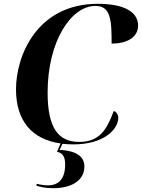

<svg xmlns="http://www.w3.org/2000/svg" viewBox="-20 -748 745 1008"><path d="M261 240C350 240 423 203 423 126C423 78 388 44 293 39L308 7C327 9 346 10 367 10C518 10 601 -64 601 -131C601 -146 589 -163 577 -165C541 -68 503 -3 396 -3C286 -3 230 -76 230 -262C230 -531 353 -717 481 -717C562 -717 566 -642 566 -519C645 -519 705 -551 705 -614C705 -681 639 -728 494 -728C173 -728 64 -454 64 -279C64 -112 149 -16 298 5L279 49C311 55 322 78 322 115C322 190 289 225 232 225C214 225 193 222 173 217L171 227C194 234 219 240 261 240Z"/></svg>

Font: Noto Serif Display
Style: Bold Italic
Weight: 700
Italic angle: -12°
Designer: Monotype Design Team
Foundry: Monotype Imaging Inc.
Version: Version 2.009